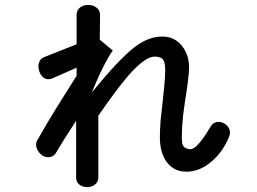

<svg xmlns="http://www.w3.org/2000/svg" viewBox="-20 -770 1040 777"><path d="M290 -710V-590.8L159.2 -539.1Q142.6 -533.2 137.7 -515.6Q132.8 -500 138.7 -482.4Q144.5 -463.9 157.2 -455.1Q171.9 -445.3 190.4 -452.1L290 -496.1V-461.9H289.1Q240.2 -383.8 212.9 -340.8Q167 -266.6 134.8 -209Q123 -194.3 127 -175.8Q130.9 -159.2 144.5 -146.5Q158.2 -133.8 173.8 -133.8Q191.4 -132.8 204.1 -147.5L240.2 -207L288.1 -281.2V-50.8Q288.1 -33.2 301.8 -22.5Q314.5 -12.7 333 -12.7Q350.6 -12.7 363.3 -22.5Q377.9 -33.2 377.9 -50.8V-301.8Q455.1 -413.1 500 -464.8Q567.4 -541 605.5 -541Q632.8 -541 641.6 -526.4Q649.4 -513.7 648.4 -480.5Q648.4 -455.1 644.5 -418.9Q642.6 -396.5 637.7 -353.5Q631.8 -304.7 629.9 -282.2Q627 -243.2 627 -214.8Q627 -159.2 649.4 -122.1Q678.7 -75.2 734.4 -75.2Q788.1 -75.2 835.9 -116.2Q880.9 -154.3 906.2 -213.9Q914.1 -231.4 908.2 -247.1Q902.3 -261.7 887.7 -270.5Q873 -278.3 858.4 -276.4Q841.8 -273.4 833 -258.8Q805.7 -212.9 785.2 -189.5Q764.6 -166 750 -166Q727.5 -168 720.7 -180.7Q715.8 -190.4 715.8 -215.8Q715.8 -254.9 720.7 -299.8Q723.6 -326.2 731.4 -377.9Q738.3 -418.9 740.2 -439.5Q745.1 -473.6 745.1 -498Q745.1 -545.9 718.8 -581.1Q688.5 -622.1 636.7 -622.1Q580.1 -622.1 524.4 -579.1Q462.9 -532.2 351.6 -395.5Q380.9 -467.8 404.3 -511.7Q420.9 -543.9 436.5 -565.4L383.8 -609.4L384.8 -710Q384.8 -729.5 369.1 -740.2Q356.4 -750 336.9 -750Q317.4 -750 304.7 -740.2Q290 -729.5 290 -710Z"/></svg>

Font: Gungsuh
Style: Regular
Weight: 400
Version: Version 2.21